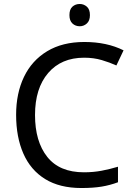

<svg xmlns="http://www.w3.org/2000/svg" viewBox="-20 -935 672 965"><path d="M403 -645Q288 -645 222 -568Q156 -491 156 -357Q156 -224 217.5 -146.5Q279 -69 402 -69Q449 -69 491 -77Q533 -85 573 -97V-19Q533 -4 490.5 3Q448 10 389 10Q280 10 207 -35Q134 -80 97.5 -163Q61 -246 61 -358Q61 -466 100.5 -548.5Q140 -631 217 -677.5Q294 -724 404 -724Q517 -724 601 -682L565 -606Q532 -621 491.5 -633Q451 -645 403 -645ZM381 -915Q401 -915 416.5 -901.5Q432 -888 432 -859Q432 -831 416.5 -817Q401 -803 381 -803Q359 -803 344 -817Q329 -831 329 -859Q329 -888 344 -901.5Q359 -915 381 -915Z"/></svg>

Font: Noto Sans Syloti Nagri
Style: Regular
Weight: 400
Designer: Monotype Design Team
Foundry: Monotype Imaging Inc.
Version: Version 2.003; ttfautohint (v1.8.4.7-5d5b)